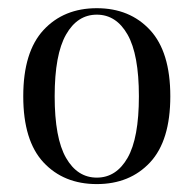

<svg xmlns="http://www.w3.org/2000/svg" viewBox="-20 -447 482 478"><path d="M404 -207.3Q404 -96.8 353.6 -42.7Q303.2 11.3 221 11.3Q138.7 11.3 88.3 -42.7Q37.9 -96.8 37.9 -207.3Q37.9 -317.7 88.3 -372.2Q138.7 -426.6 221 -426.6Q303.2 -426.6 353.6 -372.2Q404 -317.7 404 -207.3ZM116.1 -207.3Q116.1 -103.2 144.4 -54Q172.6 -4.8 221 -4.8Q269.4 -4.8 297.6 -54Q325.8 -103.2 325.8 -207.3Q325.8 -311.3 297.6 -360.9Q269.4 -410.5 221 -410.5Q172.6 -410.5 144.4 -360.9Q116.1 -311.3 116.1 -207.3Z"/></svg>

Font: Playfair Display
Style: Regular
Weight: 400
Designer: Claus Eggers Sørensen
Foundry: Claus Eggers Sørensen
Version: Version 1.005; ttfautohint (v1.2) -l 10 -r 42 -G 200 -x 21 -